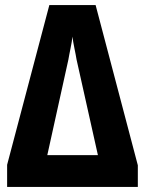

<svg xmlns="http://www.w3.org/2000/svg" viewBox="-20 -735 570 755"><path d="M8 0H522V-85L356 -715H174L8 -87ZM166 -125 249 -501C252 -521 263 -568 265 -591C267 -568 278 -522 281 -501L365 -125Z"/></svg>

Font: Noto Sans Mono Condensed ExtraBold
Style: Regular
Weight: 800
Width: 3
Designer: Monotype Design Team
Foundry: Monotype Imaging Inc.
Version: Version 2.014